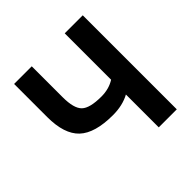

<svg xmlns="http://www.w3.org/2000/svg" viewBox="-187 -892 1054 1054"><g transform="rotate(-45 340.5 -365.0)"><path d="M462 -255Q407 -225 332 -225Q192 -225 130.5 -283Q69 -341 69 -473V-730H206V-490Q206 -403 237.5 -372.5Q269 -342 359 -342Q418 -342 462 -370V-730H602V0H462Z"/></g></svg>

Font: M PLUS 1p
Style: Bold
Weight: 700
Version: Version 1.062